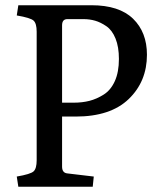

<svg xmlns="http://www.w3.org/2000/svg" viewBox="-20 -713 599 733"><path d="M50 0 44 -39Q97 -48 108.5 -59Q120 -70 120 -101V-592Q120 -623 108.5 -634Q97 -645 44 -654L50 -693H329Q435 -693 488 -641.5Q541 -590 541 -504Q541 -402 471.5 -335Q402 -268 269 -268H217V-77Q217 -53 237 -51L338 -39L334 0ZM217 -321H261Q294 -321 321.5 -328Q349 -335 376 -352Q403 -369 418.5 -403.5Q434 -438 434 -488Q434 -534 421 -566Q408 -598 386 -613Q364 -628 343 -634Q322 -640 299 -640H237Q217 -640 217 -616Z"/></svg>

Font: Poly
Style: Regular
Weight: 400
Designer: Jos Nicols Silva Schwarzenberg
Foundry: Jose Nicolas Silva Schwarzenberg
Version: Version 1.001